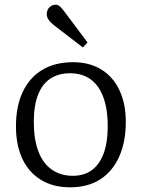

<svg xmlns="http://www.w3.org/2000/svg" viewBox="-20 -784 604 818"><path d="M278 14Q206 14 154 -18Q102 -50 75 -108Q48 -166 48 -246Q48 -330 76.5 -391.5Q105 -453 159.5 -486Q214 -519 291 -519Q361 -519 411.5 -488Q462 -457 489 -399.5Q516 -342 516 -265Q516 -179 487.5 -116Q459 -53 406.5 -19.5Q354 14 278 14ZM290 -35Q338 -35 371 -59Q404 -83 421.5 -130Q439 -177 439 -246Q439 -301 428.5 -343Q418 -385 397.5 -414Q377 -443 347 -457.5Q317 -472 279 -472Q229 -472 194.5 -449Q160 -426 142 -380Q124 -334 124 -265Q124 -190 143.5 -139Q163 -88 200.5 -61.5Q238 -35 290 -35ZM333 -582 213 -674Q195 -688 187 -700Q179 -712 179 -724Q179 -734 183.5 -743Q188 -752 197 -758Q206 -764 216 -764Q226 -764 233.5 -758Q241 -752 251 -739L353 -603Z"/></svg>

Font: Literata 18pt Light
Style: Regular
Weight: 300
Designer: Latin by Veronika Burian and Jose Scaglione. Greek by Irene Vlachou. Cyrillic by Vera Evstafieva.
Foundry: TypeTogether
Version: Version 3.103;gftools[0.9.29]